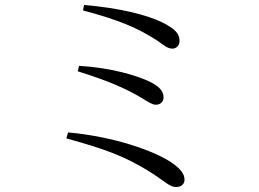

<svg xmlns="http://www.w3.org/2000/svg" viewBox="-20 -739 1040 770"><path d="M686 11C710 11 720 -3 720 -19C720 -42 702 -64 668 -87C597 -135 437 -191 253 -208L246 -184C394 -143 485 -114 607 -33C641 -10 664 12 686 11ZM605 -319C624 -319 636 -332 636 -348C636 -376 615 -395 577 -413C525 -437 427 -467 297 -475L292 -453C420 -413 488 -382 550 -345C576 -329 591 -319 605 -319ZM672 -544C688 -544 700 -558 700 -575C700 -603 684 -623 629 -650C569 -679 461 -707 317 -719L313 -697C455 -660 534 -626 611 -576C638 -557 651 -544 672 -544Z"/></svg>

Font: Source Han Serif CN
Style: Regular
Weight: 400
Designer: Ryoko NISHIZUKA 西塚涼子 (kana & ideographs); Frank Grießhammer (Latin, Greek & Cyrillic); Wenlong ZHANG 张文龙 (bopomofo); San
Foundry: Adobe
Version: Version 2.003;hotconv 1.1.1;makeotfexe 2.6.0